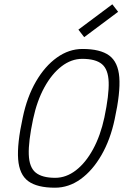

<svg xmlns="http://www.w3.org/2000/svg" viewBox="-20 -860 640 894"><path d="M236 14Q153 14 111.5 -16.5Q70 -47 64.5 -118.5Q59 -190 86 -313Q106 -409 147.5 -480.5Q189 -552 245 -592Q301 -632 364 -632Q447 -632 488.5 -601.5Q530 -571 535.5 -500Q541 -429 514 -305Q494 -210 452.5 -138Q411 -66 355.5 -26Q300 14 236 14ZM237 -32Q288 -32 333.5 -67Q379 -102 413.5 -165.5Q448 -229 466 -313Q488 -418 486 -477.5Q484 -537 454.5 -561.5Q425 -586 363 -586Q312 -586 266.5 -551Q221 -516 186.5 -453Q152 -390 134 -305Q112 -201 114 -141Q116 -81 146 -56.5Q176 -32 237 -32ZM372 -687 345 -722 503 -840 530 -805Z"/></svg>

Font: Victor Mono Thin Thin
Style: Italic
Weight: 250
Italic angle: -12°
Monospace: yes
Version: Version 1.561;gftools[0.9.30]